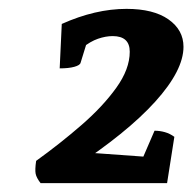

<svg xmlns="http://www.w3.org/2000/svg" viewBox="-20 -763 434 433"><path d="M71.5 -350Q62.2 -362.1 60.4 -371.1Q58.6 -380.1 61.5 -400.2Q115.9 -439.4 164 -481.2Q212.1 -523 242.3 -565.1Q272.6 -607.3 272.6 -646.3Q272.6 -681.6 234.1 -681.6Q218.5 -681.6 201 -675.6Q183.6 -669.6 165.4 -654.9L177.8 -673.5L161.7 -621.3Q160.2 -615.8 147.5 -612.3Q134.8 -608.8 114.6 -608.8L119.3 -709Q195.1 -743 265.3 -743Q326.1 -743 359.9 -719.3Q393.8 -695.5 393.8 -657.5Q393.8 -604.3 330.1 -533.8Q266.5 -463.3 143 -382.4L128.8 -422.4L330.1 -407.9L298 -397.6L328.5 -468.2Q340.3 -468.2 351.7 -465Q363.2 -461.8 373.2 -454.4L356.8 -350Z"/></svg>

Font: Petrona
Style: Italic
Weight: 400
Italic angle: -9°
Designer: Ringo R. Seeber
Foundry: Ringo R. Seeber
Version: Version 2.001; ttfautohint (v1.8.3)